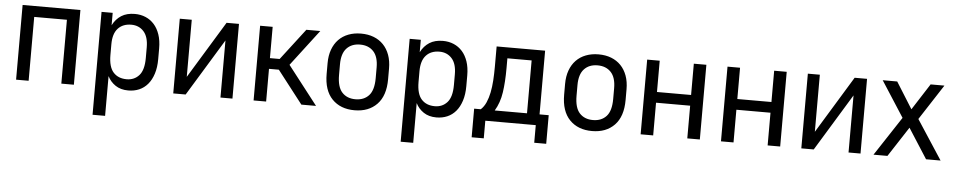

<svg xmlns="http://www.w3.org/2000/svg" viewBox="-41 -847 6733 1357"><g transform="rotate(5 3325.5 -168.5)"><path d="M75 -530H485V0H396V-453H164V0H75Z M635 -530H714V-442Q737 -487 775.5 -511.5Q814 -536 871 -536Q913 -536 948 -521Q983 -506 1008.5 -477.5Q1034 -449 1048.5 -406.5Q1063 -364 1063 -308V-232Q1063 -173 1048.5 -128Q1034 -83 1008.5 -53Q983 -23 948 -8Q913 7 871 7Q817 7 780 -18Q743 -43 724 -82V200H635ZM853 -71Q907 -71 941 -109Q975 -147 975 -232V-308Q975 -383 941 -420.5Q907 -458 853 -458Q793 -458 758.5 -420.5Q724 -383 724 -308V-232Q724 -147 758.5 -109Q793 -71 853 -71Z M1190 -530H1275V-125L1522 -530H1610V0H1525V-405L1278 0H1190Z M1760 -530H1849V-308H1918L2088 -530H2187L1991 -273L2203 0H2099L1919 -232H1849V0H1760Z M2476 7Q2376 7 2317 -54Q2258 -115 2258 -232V-308Q2258 -362 2273.5 -404.5Q2289 -447 2317.5 -476.5Q2346 -506 2386.5 -521.5Q2427 -537 2476 -537Q2526 -537 2566 -521.5Q2606 -506 2634.5 -476.5Q2663 -447 2678.5 -404.5Q2694 -362 2694 -308V-232Q2694 -115 2635 -54Q2576 7 2476 7ZM2476 -71Q2536 -71 2571 -109Q2606 -147 2606 -232V-308Q2606 -384 2571 -421.5Q2536 -459 2476 -459Q2416 -459 2381 -421.5Q2346 -384 2346 -308V-232Q2346 -147 2381 -109Q2416 -71 2476 -71Z M2821 -530H2900V-442Q2923 -487 2961.5 -511.5Q3000 -536 3057 -536Q3099 -536 3134 -521Q3169 -506 3194.5 -477.5Q3220 -449 3234.5 -406.5Q3249 -364 3249 -308V-232Q3249 -173 3234.5 -128Q3220 -83 3194.5 -53Q3169 -23 3134 -8Q3099 7 3057 7Q3003 7 2966 -18Q2929 -43 2910 -82V200H2821ZM3039 -71Q3093 -71 3127 -109Q3161 -147 3161 -232V-308Q3161 -383 3127 -420.5Q3093 -458 3039 -458Q2979 -458 2944.5 -420.5Q2910 -383 2910 -308V-232Q2910 -147 2944.5 -109Q2979 -71 3039 -71Z M3318 -78H3365Q3388 -99 3402 -131Q3416 -163 3424 -202.5Q3432 -242 3435 -288.5Q3438 -335 3438 -385V-530H3782V-78H3847V125H3762V0H3404V125H3318ZM3693 -78V-453H3521V-382Q3521 -285 3510 -210.5Q3499 -136 3464 -78Z M4161 7Q4061 7 4002 -54Q3943 -115 3943 -232V-308Q3943 -362 3958.5 -404.5Q3974 -447 4002.5 -476.5Q4031 -506 4071.5 -521.5Q4112 -537 4161 -537Q4211 -537 4251 -521.5Q4291 -506 4319.5 -476.5Q4348 -447 4363.5 -404.5Q4379 -362 4379 -308V-232Q4379 -115 4320 -54Q4261 7 4161 7ZM4161 -71Q4221 -71 4256 -109Q4291 -147 4291 -232V-308Q4291 -384 4256 -421.5Q4221 -459 4161 -459Q4101 -459 4066 -421.5Q4031 -384 4031 -308V-232Q4031 -147 4066 -109Q4101 -71 4161 -71Z M4506 -530H4595V-308H4837V-530H4926V0H4837V-232H4595V0H4506Z M5076 -530H5165V-308H5407V-530H5496V0H5407V-232H5165V0H5076Z M5646 -530H5731V-125L5978 -530H6066V0H5981V-405L5734 0H5646Z M6340 -277 6177 -530H6280L6397 -343L6517 -530H6615L6452 -279L6634 0H6531L6395 -212L6257 0H6158Z"/></g></svg>

Font: Golos UI VF
Style: Regular
Weight: 400
Designer: A.Korolkova, Vitaly Kuzmin
Foundry: ParaType Ltd
Version: Version 2.000